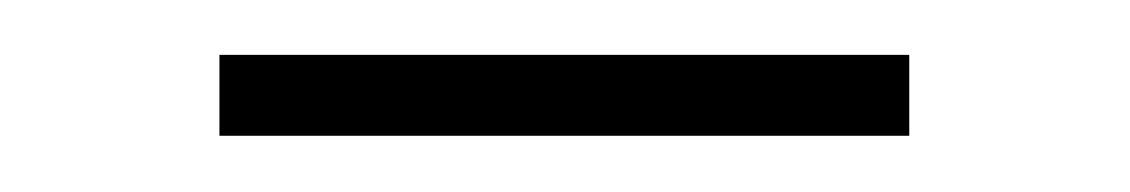

<svg xmlns="http://www.w3.org/2000/svg" viewBox="-20 -647 412 70"><path d="M311.5 -597.5H60V-627H311.5Z"/></svg>

Font: Anek Malayalam Medium ExtraLight
Style: Regular
Weight: 250
Version: Version 1.003